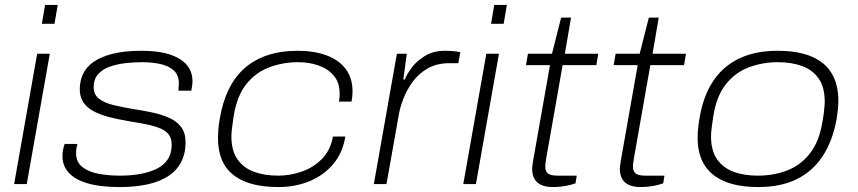

<svg xmlns="http://www.w3.org/2000/svg" viewBox="-20 -743 3462 775"><path d="M149 -647 162 -723H213L200 -647ZM37 0 130 -526H181L88 0Z M464 12Q409 12 366 4.5Q323 -3 293 -19Q263 -35 247.5 -58.5Q232 -82 232 -114Q232 -126 234.5 -138.5Q237 -151 241 -162H293Q291 -158 289 -146.5Q287 -135 287 -126Q287 -88 313.5 -68Q340 -48 380.5 -41Q421 -34 464 -34Q507 -34 544.5 -40.5Q582 -47 611 -61Q640 -75 656.5 -99Q673 -123 673 -159Q673 -184 661.5 -199.5Q650 -215 627.5 -224.5Q605 -234 574 -240.5Q543 -247 504 -253Q456 -261 418.5 -271Q381 -281 355 -295.5Q329 -310 315.5 -331.5Q302 -353 302 -383Q302 -415 314.5 -443Q327 -471 356 -492Q385 -513 433 -525.5Q481 -538 551 -538Q607 -538 646 -528.5Q685 -519 709.5 -502.5Q734 -486 745.5 -464Q757 -442 757 -416Q757 -406 756 -398.5Q755 -391 752 -377H700Q700 -385 701 -391.5Q702 -398 702 -405Q702 -441 680.5 -459.5Q659 -478 625.5 -485Q592 -492 554 -492Q520 -492 485.5 -488Q451 -484 422 -473.5Q393 -463 375.5 -443Q358 -423 358 -391Q358 -361 380.5 -344Q403 -327 439.5 -318.5Q476 -310 517 -303Q557 -297 594.5 -289Q632 -281 662.5 -267.5Q693 -254 711 -230.5Q729 -207 729 -169Q729 -122 710.5 -87.5Q692 -53 657.5 -31Q623 -9 574 1.5Q525 12 464 12Z M1105 12Q1021 12 966.5 -11Q912 -34 886 -77.5Q860 -121 860 -185Q860 -203 861.5 -222.5Q863 -242 867 -263Q878 -330 903 -381.5Q928 -433 967 -467.5Q1006 -502 1059.5 -520Q1113 -538 1182 -538Q1248 -538 1298 -519.5Q1348 -501 1375.5 -464.5Q1403 -428 1403 -374Q1403 -364 1402 -354Q1401 -344 1399 -333H1348Q1350 -341 1350.5 -349Q1351 -357 1351 -364Q1351 -410 1327 -438Q1303 -466 1265 -479Q1227 -492 1184 -492Q1121 -492 1066 -471Q1011 -450 973.5 -402.5Q936 -355 923 -273Q920 -252 918 -237.5Q916 -223 915 -212.5Q914 -202 914 -193Q914 -135 938.5 -100Q963 -65 1005.5 -49.5Q1048 -34 1103 -34Q1150 -34 1197 -50Q1244 -66 1279 -101Q1314 -136 1324 -192H1374Q1363 -125 1324.5 -80Q1286 -35 1229 -11.5Q1172 12 1105 12Z M1489 0 1582 -526H1622L1608 -422H1614Q1621 -441 1640.5 -468Q1660 -495 1694 -516.5Q1728 -538 1776 -538Q1793 -538 1810 -536.5Q1827 -535 1838 -532L1830 -488H1795Q1744 -488 1707.5 -467.5Q1671 -447 1647 -414.5Q1623 -382 1609 -346.5Q1595 -311 1590 -281L1540 0Z M1962 -647 1975 -723H2026L2013 -647ZM1850 0 1943 -526H1994L1901 0Z M2211 12Q2185 12 2166 4Q2147 -4 2137.5 -20.5Q2128 -37 2128 -62Q2128 -69 2129.5 -77.5Q2131 -86 2132 -95L2200 -480H2103L2111 -526H2208L2245 -672H2285L2260 -526H2395L2387 -480H2251L2186 -111Q2184 -99 2182.5 -89Q2181 -79 2181 -71Q2181 -52 2191.5 -43Q2202 -34 2232 -34H2308L2303 -3Q2289 2 2273 5.5Q2257 9 2241 10.5Q2225 12 2211 12Z M2565 12Q2539 12 2520 4Q2501 -4 2491.5 -20.5Q2482 -37 2482 -62Q2482 -69 2483.5 -77.5Q2485 -86 2486 -95L2554 -480H2457L2465 -526H2562L2599 -672H2639L2614 -526H2749L2741 -480H2605L2540 -111Q2538 -99 2536.5 -89Q2535 -79 2535 -71Q2535 -52 2545.5 -43Q2556 -34 2586 -34H2662L2657 -3Q2643 2 2627 5.5Q2611 9 2595 10.5Q2579 12 2565 12Z M3041 12Q2960 12 2905.5 -10.5Q2851 -33 2823.5 -77Q2796 -121 2796 -186Q2796 -214 2799.5 -239.5Q2803 -265 2808 -289Q2825 -370 2865.5 -425.5Q2906 -481 2969.5 -509.5Q3033 -538 3118 -538Q3201 -538 3255.5 -515Q3310 -492 3337 -447Q3364 -402 3364 -336Q3364 -319 3362 -301Q3360 -283 3357 -263Q3341 -174 3300.5 -112.5Q3260 -51 3195.5 -19.5Q3131 12 3041 12ZM3039 -34Q3103 -34 3157.5 -55Q3212 -76 3249.5 -124Q3287 -172 3300 -253Q3304 -274 3305.5 -288.5Q3307 -303 3308 -313Q3309 -323 3309 -332Q3309 -391 3284.5 -426Q3260 -461 3217.5 -476.5Q3175 -492 3120 -492Q3057 -492 3002 -471Q2947 -450 2909.5 -402.5Q2872 -355 2859 -273Q2856 -252 2854 -237.5Q2852 -223 2851 -212.5Q2850 -202 2850 -193Q2850 -135 2874.5 -100Q2899 -65 2941.5 -49.5Q2984 -34 3039 -34Z"/></svg>

Font: Archivo Expanded Thin
Style: Italic
Weight: 250
Width: 7
Italic angle: -10°
Designer: Hector Gatti
Foundry: Omnibus-Type
Version: Version 2.001